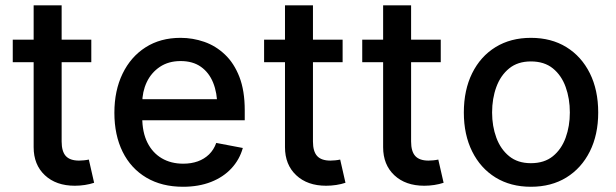

<svg xmlns="http://www.w3.org/2000/svg" viewBox="-20 -696 2332 727"><path d="M325.7 -545.9V-460.4H28.3V-545.9ZM107.4 -675.8H213.4V-160.2Q213.4 -122.6 229.2 -105.2Q245.1 -87.9 279.3 -87.9Q287.6 -87.9 297.4 -88.9Q307.1 -89.8 316.4 -91.8L336.4 -3.9Q320.3 1.5 301.3 4.4Q282.2 7.3 263.2 7.3Q192.4 7.3 149.9 -32.5Q107.4 -72.3 107.4 -138.7Z M672.9 11.2Q592.8 11.2 534.2 -23.4Q475.6 -58.1 444.3 -121.3Q413.1 -184.6 413.1 -269Q413.1 -353 444.1 -417Q475.1 -481 531.2 -516.8Q587.4 -552.7 663.6 -552.7Q710 -552.7 753.4 -537.6Q796.9 -522.5 831.5 -489.7Q866.2 -457 886.5 -404.8Q906.7 -352.5 906.7 -278.8V-240.7H472.7V-320.3H852.1L802.7 -293.9Q802.7 -344.2 787.1 -382.8Q771.5 -421.4 740.7 -443.1Q710 -464.8 664.1 -464.8Q618.2 -464.8 585.4 -442.9Q552.7 -420.9 535.6 -384.8Q518.6 -348.6 518.6 -305.7V-251.5Q518.6 -195.3 538.1 -156.2Q557.6 -117.2 592.5 -96.7Q627.4 -76.2 673.8 -76.2Q704.1 -76.2 728.8 -85Q753.4 -93.8 771.5 -111.3Q789.6 -128.9 798.8 -154.8L899.4 -135.7Q887.2 -91.8 856.4 -58.6Q825.7 -25.4 779.1 -7.1Q732.4 11.2 672.9 11.2Z M1277.3 -545.9V-460.4H980V-545.9ZM1059.1 -675.8H1165V-160.2Q1165 -122.6 1180.9 -105.2Q1196.8 -87.9 1231 -87.9Q1239.3 -87.9 1249 -88.9Q1258.8 -89.8 1268.1 -91.8L1288.1 -3.9Q1272 1.5 1252.9 4.4Q1233.9 7.3 1214.8 7.3Q1144 7.3 1101.6 -32.5Q1059.1 -72.3 1059.1 -138.7Z M1648.9 -545.9V-460.4H1351.6V-545.9ZM1430.7 -675.8H1536.6V-160.2Q1536.6 -122.6 1552.5 -105.2Q1568.4 -87.9 1602.5 -87.9Q1610.8 -87.9 1620.6 -88.9Q1630.4 -89.8 1639.6 -91.8L1659.7 -3.9Q1643.6 1.5 1624.5 4.4Q1605.5 7.3 1586.4 7.3Q1515.6 7.3 1473.1 -32.5Q1430.7 -72.3 1430.7 -138.7Z M1990.2 11.2Q1913.6 11.2 1856.4 -23.9Q1799.3 -59.1 1767.8 -122.6Q1736.3 -186 1736.3 -270Q1736.3 -355 1767.8 -418.7Q1799.3 -482.4 1856.4 -517.6Q1913.6 -552.7 1990.2 -552.7Q2067.4 -552.7 2124.5 -517.6Q2181.6 -482.4 2213.4 -418.7Q2245.1 -355 2245.1 -270Q2245.1 -186 2213.4 -122.6Q2181.6 -59.1 2124.5 -23.9Q2067.4 11.2 1990.2 11.2ZM1990.2 -78.1Q2041 -78.1 2073.5 -104.5Q2106 -130.9 2121.8 -174.6Q2137.7 -218.3 2137.7 -270Q2137.7 -322.8 2121.8 -366.7Q2106 -410.6 2073.5 -437Q2041 -463.4 1990.2 -463.4Q1940.4 -463.4 1908 -437Q1875.5 -410.6 1859.4 -366.7Q1843.3 -322.8 1843.3 -270Q1843.3 -218.3 1859.4 -174.6Q1875.5 -130.9 1908 -104.5Q1940.4 -78.1 1990.2 -78.1Z"/></svg>

Font: Inter V
Style: Weight 500 Optical size 14.0
Weight: 500
Designer: Rasmus Andersson
Foundry: rsms
Version: Version 4.000;git-4fc901f